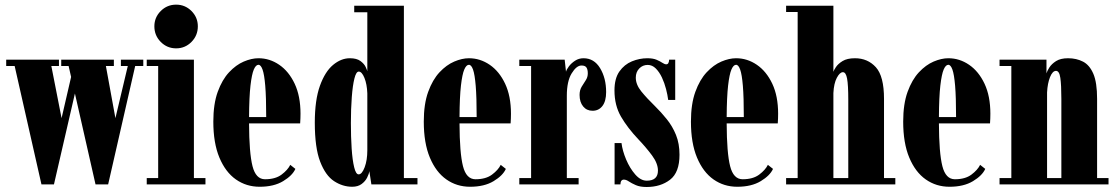

<svg xmlns="http://www.w3.org/2000/svg" viewBox="-20 -774 4683 806"><path d="M154 0 41.5 -497H6V-523.5H227.5V-497H195.5L238.5 -278L278.5 -451L268 -497H237V-523.5H458V-497H424.5L464.5 -278L516.5 -497H487.5V-523.5H581.5V-497H547.5L434 0H381L294.5 -381.5L206.5 0Z M719.5 -571Q681.5 -571 654.8 -598Q628 -625 628 -663.5Q628 -701 654.8 -727.8Q681.5 -754.5 719.5 -754.5Q757 -754.5 783.8 -727.8Q810.5 -701 810.5 -663.5Q810.5 -625 783.8 -598Q757 -571 719.5 -571ZM596 0V-26.5H644V-497H596V-523.5H794V-26.5H842.5V0Z M1070 10Q1014 10 970.2 -20.8Q926.5 -51.5 901 -112.5Q875.5 -173.5 875.5 -263.5Q875.5 -337.5 894 -388.5Q912.5 -439.5 941.5 -470.5Q970.5 -501.5 1003.2 -515.5Q1036 -529.5 1065 -529.5Q1112 -529.5 1152.2 -502Q1192.5 -474.5 1217 -422.5Q1241.5 -370.5 1241.5 -296.5Q1241.5 -277 1240 -256H1025.5Q1026 -131.5 1040 -76.5Q1054 -21.5 1092.5 -21.5Q1136 -21.5 1162 -41Q1188 -60.5 1198.5 -82L1220 -65Q1207.5 -37 1168.5 -13.5Q1129.5 10 1070 10ZM1065 -502Q1054 -502 1045.5 -482.2Q1037 -462.5 1031.5 -414.8Q1026 -367 1025.5 -282.5H1097.5Q1097.5 -366 1093.5 -413.8Q1089.5 -461.5 1082.2 -481.8Q1075 -502 1065 -502Z M1458.5 10Q1418.5 10 1382.5 -13.5Q1346.5 -37 1324 -95.5Q1301.5 -154 1301.5 -259Q1301.5 -354 1323 -413.8Q1344.5 -473.5 1378.2 -501.5Q1412 -529.5 1448.5 -529.5Q1477.5 -529.5 1493.2 -517.8Q1509 -506 1515 -492.8Q1521 -479.5 1522 -475V-722.5H1467V-750H1675.5V-26.5H1732.5V0H1539L1530.5 -55.5Q1529 -44 1521.2 -28.5Q1513.5 -13 1498 -1.5Q1482.5 10 1458.5 10ZM1485.5 -42Q1499.5 -42 1510.8 -71.8Q1522 -101.5 1522 -143.5V-382Q1520.5 -421 1509.8 -447.2Q1499 -473.5 1486 -473.5Q1475 -473.5 1467.8 -444.5Q1460.5 -415.5 1456.8 -366.5Q1453 -317.5 1453 -257.5Q1453 -199.5 1456.2 -150.5Q1459.5 -101.5 1466.8 -71.8Q1474 -42 1485.5 -42Z M1953.5 10Q1897.5 10 1853.8 -20.8Q1810 -51.5 1784.5 -112.5Q1759 -173.5 1759 -263.5Q1759 -337.5 1777.5 -388.5Q1796 -439.5 1825 -470.5Q1854 -501.5 1886.8 -515.5Q1919.5 -529.5 1948.5 -529.5Q1995.5 -529.5 2035.8 -502Q2076 -474.5 2100.5 -422.5Q2125 -370.5 2125 -296.5Q2125 -277 2123.5 -256H1909Q1909.5 -131.5 1923.5 -76.5Q1937.5 -21.5 1976 -21.5Q2019.5 -21.5 2045.5 -41Q2071.5 -60.5 2082 -82L2103.5 -65Q2091 -37 2052 -13.5Q2013 10 1953.5 10ZM1948.5 -502Q1937.5 -502 1929 -482.2Q1920.5 -462.5 1915 -414.8Q1909.5 -367 1909 -282.5H1981Q1981 -366 1977 -413.8Q1973 -461.5 1965.8 -481.8Q1958.5 -502 1948.5 -502Z M2160 0V-26.5H2209.5V-497H2160V-523.5H2350.5L2356 -473Q2358.5 -482.5 2368.5 -495.8Q2378.5 -509 2394.2 -519.2Q2410 -529.5 2429.5 -529.5Q2474 -529.5 2499.2 -487.8Q2524.5 -446 2524.5 -387.5Q2524.5 -349.5 2509 -329.2Q2493.5 -309 2467.5 -309Q2443 -309 2428 -327.2Q2413 -345.5 2413 -375.5Q2413 -395.5 2421.8 -410Q2430.5 -424.5 2439 -437.2Q2447.5 -450 2447.5 -466Q2447.5 -482 2442 -490.5Q2436.5 -499 2421 -499Q2400 -499 2379.8 -466Q2359.5 -433 2359.5 -372V-26.5H2409V0Z M2694.5 11Q2667 11 2649.2 3.2Q2631.5 -4.5 2620 -12.2Q2608.5 -20 2599 -20Q2585 -20 2584.5 0H2560V-173.5H2589Q2593 -141 2608.5 -104.2Q2624 -67.5 2646.8 -41.5Q2669.5 -15.5 2695 -15.5Q2742 -15.5 2742 -58Q2742 -88 2716.8 -122Q2691.5 -156 2659.5 -189.5Q2614.5 -237 2587 -284.2Q2559.5 -331.5 2559.5 -394.5Q2559.5 -444.5 2580.2 -474Q2601 -503.5 2632.8 -516.5Q2664.5 -529.5 2697.5 -529.5Q2721.5 -529.5 2736.5 -523Q2751.5 -516.5 2760.8 -510.2Q2770 -504 2777 -504Q2788 -504 2789 -523.5H2814.5V-354.5H2785Q2782.5 -375 2776 -400.2Q2769.5 -425.5 2758.8 -448.5Q2748 -471.5 2733 -486.5Q2718 -501.5 2699 -501.5Q2678 -501.5 2663.5 -486.5Q2649 -471.5 2649 -448Q2649 -419 2672.2 -390.2Q2695.5 -361.5 2729.5 -328.5Q2755.5 -303 2779.2 -273.5Q2803 -244 2817.8 -207.5Q2832.5 -171 2832.5 -124.5Q2832.5 -50 2792.8 -19.5Q2753 11 2694.5 11Z M3075 10Q3019 10 2975.2 -20.8Q2931.5 -51.5 2906 -112.5Q2880.5 -173.5 2880.5 -263.5Q2880.5 -337.5 2899 -388.5Q2917.5 -439.5 2946.5 -470.5Q2975.5 -501.5 3008.2 -515.5Q3041 -529.5 3070 -529.5Q3117 -529.5 3157.2 -502Q3197.5 -474.5 3222 -422.5Q3246.5 -370.5 3246.5 -296.5Q3246.5 -277 3245 -256H3030.5Q3031 -131.5 3045 -76.5Q3059 -21.5 3097.5 -21.5Q3141 -21.5 3167 -41Q3193 -60.5 3203.5 -82L3225 -65Q3212.5 -37 3173.5 -13.5Q3134.5 10 3075 10ZM3070 -502Q3059 -502 3050.5 -482.2Q3042 -462.5 3036.5 -414.8Q3031 -367 3030.5 -282.5H3102.5Q3102.5 -366 3098.5 -413.8Q3094.5 -461.5 3087.2 -481.8Q3080 -502 3070 -502Z M3280 0V-26.5H3328.5V-723.5H3280V-750H3478.5V-472.5Q3480 -478.5 3489 -492.2Q3498 -506 3517.2 -517.8Q3536.5 -529.5 3569 -529.5Q3622.5 -529.5 3656.8 -491.8Q3691 -454 3691 -359V-26.5H3738.5V0ZM3478.5 -383.5V-26.5H3541V-355.5Q3541 -417.5 3536 -444.2Q3531 -471 3518.5 -471Q3505.5 -471 3493 -447.5Q3480.5 -424 3478.5 -383.5Z M3966 10Q3910 10 3866.2 -20.8Q3822.5 -51.5 3797 -112.5Q3771.5 -173.5 3771.5 -263.5Q3771.5 -337.5 3790 -388.5Q3808.5 -439.5 3837.5 -470.5Q3866.5 -501.5 3899.2 -515.5Q3932 -529.5 3961 -529.5Q4008 -529.5 4048.2 -502Q4088.5 -474.5 4113 -422.5Q4137.5 -370.5 4137.5 -296.5Q4137.5 -277 4136 -256H3921.5Q3922 -131.5 3936 -76.5Q3950 -21.5 3988.5 -21.5Q4032 -21.5 4058 -41Q4084 -60.5 4094.5 -82L4116 -65Q4103.5 -37 4064.5 -13.5Q4025.5 10 3966 10ZM3961 -502Q3950 -502 3941.5 -482.2Q3933 -462.5 3927.5 -414.8Q3922 -367 3921.5 -282.5H3993.5Q3993.5 -366 3989.5 -413.8Q3985.5 -461.5 3978.2 -481.8Q3971 -502 3961 -502Z M4176 0V-26.5H4225.5V-497H4176V-523.5H4373V-466Q4375.5 -475.5 4385 -490.5Q4394.5 -505.5 4413.2 -517.5Q4432 -529.5 4463.5 -529.5Q4499 -529.5 4526.5 -515.2Q4554 -501 4569.8 -464.2Q4585.5 -427.5 4585.5 -359V-26.5H4633.5V0ZM4375.5 -386V-26.5H4435.5V-358.5Q4435.5 -417.5 4431.2 -447Q4427 -476.5 4413 -476.5Q4398.5 -476.5 4388 -450.5Q4377.5 -424.5 4375.5 -386Z"/></svg>

Font: Imbue 50pt Black
Style: Regular
Weight: 900
Designer: Tyler Finck
Foundry: Etcetera Type Company
Version: Version 1.102; ttfautohint (v1.8.3)